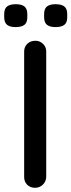

<svg xmlns="http://www.w3.org/2000/svg" viewBox="-34 -894 340 914"><path d="M186 -51Q185 -29 169.5 -14.5Q154 0 133 0Q110 0 95.5 -14.5Q81 -29 81 -51V-649Q81 -671 96 -685.5Q111 -700 135 -700Q155 -700 170.5 -685.5Q186 -671 186 -649ZM230 -765Q203 -765 189.5 -776Q176 -787 176 -812V-827Q176 -853 190 -863.5Q204 -874 230 -874Q259 -874 272.5 -863Q286 -852 286 -827V-812Q286 -786 272 -775.5Q258 -765 230 -765ZM40 -765Q13 -765 -0.5 -776Q-14 -787 -14 -812V-827Q-14 -853 0 -863.5Q14 -874 41 -874Q69 -874 82.5 -863Q96 -852 96 -827V-812Q96 -786 82 -775.5Q68 -765 40 -765Z"/></svg>

Font: Quicksand SemiBold
Style: Regular
Weight: 600
Designer: Andrew Paglinawan
Foundry: Andrew Paglinawan
Version: Version 3.004